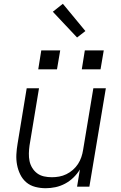

<svg xmlns="http://www.w3.org/2000/svg" viewBox="-20 -986 640 1014"><path d="M221 8Q193 8 166 1Q139 -6 119 -23Q99 -40 87 -64.5Q75 -89 70 -116Q65 -143 66.5 -171Q68 -199 73 -228L121 -520H186L136 -218Q133 -197 132.5 -176Q132 -155 136 -135.5Q140 -116 150.5 -99Q161 -82 176.5 -70.5Q192 -59 212 -54.5Q232 -50 254 -50Q273 -50 292.5 -53.5Q312 -57 330.5 -66Q349 -75 365 -89Q381 -103 392 -120Q403 -137 409.5 -156Q416 -175 419 -195L473 -520H539L452 0H387L402 -91Q388 -68 368 -48.5Q348 -29 323.5 -16Q299 -3 273 2.5Q247 8 221 8ZM511 -620H412L428 -720H528ZM281 -620H182L198 -720H298ZM387 -788 259 -924 312 -966 431 -822Z"/></svg>

Font: Iosevka SS04 Lt Ex Obl
Style: Regular
Weight: 300
Width: 7
Italic angle: -9°
Monospace: yes
Designer: Belleve Invis
Foundry: Belleve Invis
Version: Version 19.0.0; ttfautohint (v1.8.4)